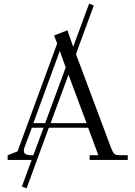

<svg xmlns="http://www.w3.org/2000/svg" viewBox="-20 -878 740 1054"><path d="M22 0V-25.9L76.2 -46.9L293.9 -639.2L276.9 -683.1L350.1 -711.9L381.8 -621.1L469.2 -857.9L495.1 -848.1L397 -581.1L589.8 -65.9Q600.1 -40.5 607.9 -33.2Q615.7 -25.9 639.2 -25.9H681.2V0H472.2V-25.9H520L463.9 -176.8H248L126 155.8L100.1 146L153.8 0ZM110.8 -49.8Q110.8 -25.9 152.8 -25.9H163.1L219.2 -176.8H154.8L113.8 -66.9Q110.8 -58.1 110.8 -49.8ZM163.1 -202.1H228L340.8 -507.8L308.1 -598.1ZM257.8 -202.1H455.1L356 -467.8Z"/></svg>

Font: Dihjauti
Style: Regular
Weight: 400
Designer: T. Christopher White
Version: Version 3.0.0